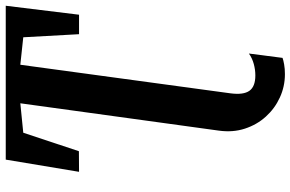

<svg xmlns="http://www.w3.org/2000/svg" viewBox="-196 -588 1036 685"><g transform="rotate(-90 322.5 -245.0)"><path d="M401 253Q357 253 317.8 235Q278.5 217 249.5 185Q220.5 153 206.5 110Q192.5 67 199.5 17L297 -691L192 -680.5L126 -482L52.5 -481.5L96 -743H645L613 -481.5H543.5L532.5 -680.5L434.5 -691L332.5 59Q326.5 105 341.5 126.2Q356.5 147.5 396.5 147.5Q416.5 147.5 437 142Q457.5 136.5 474.5 124.5L459 244.5Q451 247.5 435.8 250.2Q420.5 253 401 253Z"/></g></svg>

Font: Merriweather 24pt SemiCondensed
Style: Bold Italic
Weight: 700
Width: 4
Italic angle: -7.8°
Designer: Eben Sorkin
Foundry: Eben Sorkin
Version: Version 2.101